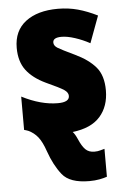

<svg xmlns="http://www.w3.org/2000/svg" viewBox="-56 -603 578 884"><g transform="rotate(-5 233.0 -161.5)"><path d="M403 227V98Q394 100 383 103.5Q372 107 356 107Q330 107 314.5 91.5Q299 76 285 43Q274 18 264 8Q350 -2 391.5 -49Q433 -96 433 -170Q433 -239 400 -277.5Q367 -316 306 -345Q245 -374 228 -384.5Q211 -395 211 -410Q211 -433 251 -433Q277 -433 312.5 -421.5Q348 -410 381 -392L427 -516Q381 -539 337.5 -551Q294 -563 245 -563Q151 -563 96 -521Q41 -479 41 -400Q41 -337 71 -297Q101 -257 160 -229Q224 -200 242.5 -187.5Q261 -175 261 -159Q261 -130 208 -130Q130 -130 42 -175V-21Q45 -20 51 -18.5Q57 -17 61 -15Q87 -3 105 19.5Q123 42 138 86Q161 152 196 196Q231 240 321 240Q347 240 368 236Q389 232 403 227Z"/></g></svg>

Font: Noto Sans UI SemiCondensed Black
Style: Regular
Weight: 900
Width: 4
Designer: Monotype Design Team
Foundry: Monotype Imaging Inc.
Version: 1.001